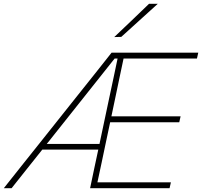

<svg xmlns="http://www.w3.org/2000/svg" viewBox="-56 -990 1063 1010"><path d="M-36 0Q9 -56.5 60 -121Q111 -185 156.5 -242L353 -489Q402 -550.5 445.5 -605Q488.5 -659.5 531 -713H987L980 -682H594Q583 -630.5 572.5 -580.5Q562 -530 550 -473L530 -378H894L887 -347H523.5L501 -241Q489 -184.5 478.5 -134Q467.5 -83.5 456.5 -31H843L836 0H418Q429 -52.5 439.2 -101.2Q449.5 -150 461 -203H166.5Q126.5 -153 85.2 -101Q44 -49 5 0ZM224 -275.5Q216 -265 207.5 -254.5Q199 -244 190 -233H467.5L468 -236L518 -472Q530.5 -531.5 541.5 -582Q552 -632.5 562.5 -682H547ZM545 -795Q592.5 -840 637.5 -883Q682 -926 728 -970H774Q725.5 -926 678 -883Q630.5 -839.5 582 -796Z"/></svg>

Font: Heraclito Thin
Style: Italic
Weight: 100
Italic angle: -12°
Designer: Kostas Bartsokas (font) & Cristiano Sobral (main changes)
Foundry: Kostas Bartsokas (font) & Cristiano Sobral (main changes)
Version: Version 1.00;July 8, 2020;FontCreator 13.0.0.2655 64-bit